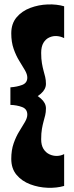

<svg xmlns="http://www.w3.org/2000/svg" viewBox="-20 -794 343 886"><path d="M28 -310V-391Q58 -393 82 -402Q106 -411 106 -436Q106 -451 95 -470Q84 -489 69 -513Q54 -537 43 -568.5Q32 -600 32 -640Q32 -685 56.5 -714Q81 -743 119.5 -757.5Q158 -772 200 -773.5Q242 -775 276 -765V-618Q261 -626 243 -627.5Q225 -629 208 -621.5Q191 -614 180.5 -596.5Q170 -579 170 -550Q170 -522 173.5 -502Q177 -482 181 -467.5Q185 -453 188.5 -439Q192 -425 192 -407Q192 -382 168.5 -361.5Q145 -341 107.5 -327.5Q70 -314 28 -310ZM276 64Q242 74 200 72.5Q158 71 119.5 56.5Q81 42 56.5 13Q32 -16 32 -61Q32 -101 43 -132.5Q54 -164 69 -188Q84 -212 95 -231Q106 -250 106 -265Q106 -291 82 -300Q58 -309 28 -310V-391Q70 -388 107.5 -374Q145 -360 168.5 -339.5Q192 -319 192 -294Q192 -276 188.5 -262Q185 -248 181 -233.5Q177 -219 173.5 -199.5Q170 -180 170 -151Q170 -124 180.5 -107Q191 -90 208 -82Q225 -74 243 -74.5Q261 -75 276 -83Z"/></svg>

Font: Marhey Light
Style: Bold
Weight: 700
Version: Version 1.000